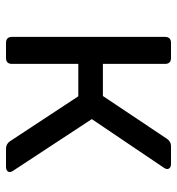

<svg xmlns="http://www.w3.org/2000/svg" viewBox="5 -595 590 640"><g transform="rotate(90 300.0 -275.0)"><path d="M123 0Q103 0 103 -20V-530Q103 -550 123 -550H173Q193 -550 193 -530V-323H300L443 -537Q452 -550 467 -550H526Q538 -550 542 -543Q546 -536 539 -526L377 -286L549 -24Q556 -14 552 -7Q548 0 536 0H476Q460 0 451 -13L301 -241H193V-20Q193 0 173 0Z"/></g></svg>

Font: Pitagon Sans Mono
Style: Regular
Weight: 400
Monospace: yes
Designer: Travis Tran
Foundry: Pitagon
Version: Version 1.001;gftools[0.9.26]